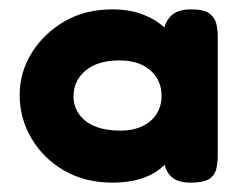

<svg xmlns="http://www.w3.org/2000/svg" viewBox="-20 -696 517 410"><path d="M388 -676Q416 -676 427.5 -667Q439 -658 442 -645Q445 -632 445 -616V-365Q445 -350 442 -336Q439 -322 427 -314Q415 -306 387 -306Q358 -306 344.5 -320Q331 -334 330 -356L343 -359Q336 -346 319.5 -333.5Q303 -321 278 -313.5Q253 -306 220 -306Q162 -306 117.5 -331.5Q73 -357 47.5 -400Q22 -443 22 -493Q22 -542 48 -583.5Q74 -625 118 -650.5Q162 -676 220 -676Q253 -676 278 -667.5Q303 -659 318.5 -647.5Q334 -636 340 -627L329 -623Q330 -646 344 -661Q358 -676 388 -676ZM237 -417Q264 -417 284 -426.5Q304 -436 314.5 -453Q325 -470 325 -491Q325 -514 314 -531Q303 -548 283 -557.5Q263 -567 235 -567Q189 -567 163 -545.5Q137 -524 137 -490Q137 -469 149 -452Q161 -435 183.5 -426Q206 -417 237 -417Z"/></svg>

Font: Fredoka SemiExpanded SemiBold
Style: Regular
Weight: 600
Width: 6
Designer: Ben Nathan
Foundry: Milena B. Brandão, Ben Nathan
Version: Version 2.001